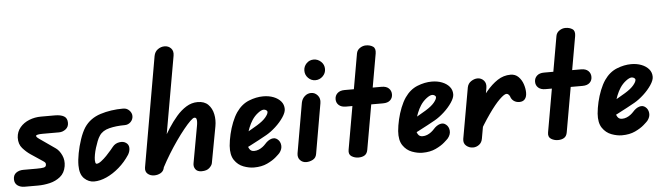

<svg xmlns="http://www.w3.org/2000/svg" viewBox="-60 -969 4060 1167"><g transform="rotate(-5 1970.0 -385.5)"><path d="M131 0H49Q23 0 5.5 -13Q-12 -26 -12 -51Q-12 -77 6 -90Q24 -103 50 -103H131Q161 -103 174.5 -106Q188 -109 189 -120Q191 -128 187.5 -133.5Q184 -139 176 -144L101 -194Q76 -211 54 -236Q32 -261 33 -301Q35 -337 57 -363Q79 -389 113 -402.5Q147 -416 185 -416H270Q305 -416 325 -404.5Q345 -393 345 -364Q345 -339 326.5 -325Q308 -311 286 -311H185Q166 -311 155.5 -308.5Q145 -306 145 -302Q145 -298 149 -293.5Q153 -289 163 -282L259 -215Q280 -200 294 -169.5Q308 -139 302 -103Q295 -62 267 -39.5Q239 -17 202.5 -8.5Q166 0 131 0Z M473 5Q439 5 412.5 -20.5Q386 -46 386 -101Q386 -133 394 -175Q402 -217 416 -258.5Q430 -300 448 -328Q483 -380 547 -400.5Q611 -421 687 -421Q709 -421 724 -405.5Q739 -390 739 -371Q739 -350 724 -335Q709 -320 687 -320Q635 -320 593 -309.5Q551 -299 532 -270Q523 -257 515.5 -238Q508 -219 501.5 -198Q495 -177 491.5 -157.5Q488 -138 488 -124Q488 -120 489.5 -110.5Q491 -101 498 -101Q509 -101 525.5 -113.5Q542 -126 558.5 -143Q575 -160 587.5 -175Q600 -190 604 -195Q620 -215 645.5 -219Q671 -223 687 -211Q703 -200 703.5 -179.5Q704 -159 692 -139Q664 -96 626.5 -63.5Q589 -31 549 -13Q509 5 473 5Z M840 0Q816 0 800 -14Q784 -28 788 -53L905 -723Q910 -749 929 -762.5Q948 -776 970 -776Q994 -776 1009.5 -759.5Q1025 -743 1020 -714L902 -44Q898 -21 880 -10.5Q862 0 840 0ZM1129 0Q1103 0 1091.5 -16Q1080 -32 1084 -53L1124 -274Q1127 -289 1127.5 -301.5Q1128 -314 1125 -321Q1122 -328 1113 -328Q1105 -328 1087.5 -311Q1070 -294 1046.5 -265Q1023 -236 997 -199Q971 -162 946.5 -122Q922 -82 902 -44L876 -145Q893 -170 914 -205.5Q935 -241 959 -278.5Q983 -316 1011 -348.5Q1039 -381 1071.5 -401Q1104 -421 1141 -421Q1182 -421 1205 -398Q1228 -375 1235.5 -339Q1243 -303 1236 -265L1195 -44Q1193 -31 1177 -15.5Q1161 0 1129 0Z M1448 5Q1418 5 1384.5 -7.5Q1351 -20 1329.5 -51.5Q1308 -83 1312 -139Q1315 -173 1323.5 -209.5Q1332 -246 1345.5 -280Q1359 -314 1376 -339Q1408 -385 1453 -403Q1498 -421 1541 -421Q1576 -421 1604 -410Q1632 -399 1648.5 -379.5Q1665 -360 1665 -333Q1665 -312 1645.5 -283Q1626 -254 1597 -227.5Q1568 -201 1540 -185Q1520 -174 1492.5 -159Q1465 -144 1432.5 -127.5Q1400 -111 1365 -95L1379 -187Q1390 -192 1410 -203Q1430 -214 1451.5 -227Q1473 -240 1489 -249Q1525 -271 1542 -291.5Q1559 -312 1559 -324Q1559 -331 1552 -335.5Q1545 -340 1537 -340Q1523 -340 1501.5 -323.5Q1480 -307 1465 -284Q1452 -264 1442 -239Q1432 -214 1426 -188Q1420 -162 1420 -140Q1420 -126 1429 -110.5Q1438 -95 1457 -95Q1472 -95 1485.5 -100.5Q1499 -106 1510 -114.5Q1521 -123 1528 -131Q1547 -153 1568.5 -159.5Q1590 -166 1606 -152Q1622 -139 1624.5 -115.5Q1627 -92 1609 -69Q1604 -63 1583.5 -45Q1563 -27 1529 -11Q1495 5 1448 5Z M1768 0Q1745 0 1730 -16Q1715 -32 1719 -58L1772 -362Q1777 -386 1794 -401Q1811 -416 1833 -416Q1856 -416 1872.5 -397Q1889 -378 1884 -349L1831 -44Q1827 -20 1807.5 -10Q1788 0 1768 0ZM1866 -491Q1841 -491 1822.5 -509.5Q1804 -528 1804 -554Q1804 -580 1822 -598.5Q1840 -617 1866 -617Q1891 -617 1910.5 -599Q1930 -581 1930 -554Q1930 -528 1911 -509.5Q1892 -491 1866 -491Z M2086 0Q2063 0 2044 -12Q2025 -24 2030 -52L2132 -632Q2136 -652 2153.5 -663.5Q2171 -675 2190 -675Q2215 -675 2232.5 -663.5Q2250 -652 2245 -621L2143 -42Q2139 -19 2124 -9.5Q2109 0 2086 0ZM1978 -365Q1978 -387 1993.5 -401.5Q2009 -416 2037 -416H2263Q2292 -416 2307 -401.5Q2322 -387 2322 -365Q2322 -343 2307 -329Q2292 -315 2263 -315H2037Q2009 -315 1993.5 -329Q1978 -343 1978 -365Z M2476 5Q2446 5 2412.5 -7.5Q2379 -20 2357.5 -51.5Q2336 -83 2340 -139Q2343 -173 2351.5 -209.5Q2360 -246 2373.5 -280Q2387 -314 2404 -339Q2436 -385 2481 -403Q2526 -421 2569 -421Q2604 -421 2632 -410Q2660 -399 2676.5 -379.5Q2693 -360 2693 -333Q2693 -312 2673.5 -283Q2654 -254 2625 -227.5Q2596 -201 2568 -185Q2548 -174 2520.5 -159Q2493 -144 2460.5 -127.5Q2428 -111 2393 -95L2407 -187Q2418 -192 2438 -203Q2458 -214 2479.5 -227Q2501 -240 2517 -249Q2553 -271 2570 -291.5Q2587 -312 2587 -324Q2587 -331 2580 -335.5Q2573 -340 2565 -340Q2551 -340 2529.5 -323.5Q2508 -307 2493 -284Q2480 -264 2470 -239Q2460 -214 2454 -188Q2448 -162 2448 -140Q2448 -126 2457 -110.5Q2466 -95 2485 -95Q2500 -95 2513.5 -100.5Q2527 -106 2538 -114.5Q2549 -123 2556 -131Q2575 -153 2596.5 -159.5Q2618 -166 2634 -152Q2650 -139 2652.5 -115.5Q2655 -92 2637 -69Q2632 -63 2611.5 -45Q2591 -27 2557 -11Q2523 5 2476 5Z M3090 -251Q3070 -251 3055.5 -261.5Q3041 -272 3036 -290Q3034 -295 3028.5 -301Q3023 -307 3015 -307Q3002 -307 2973 -279Q2944 -251 2904.5 -195Q2865 -139 2817 -55L2829 -239Q2865 -290 2899.5 -331.5Q2934 -373 2970.5 -397Q3007 -421 3050 -421Q3079 -421 3098 -402Q3117 -383 3126 -356Q3135 -329 3135 -304Q3135 -279 3123.5 -265Q3112 -251 3090 -251ZM2785 0Q2762 0 2744 -15Q2726 -30 2730 -57L2785 -367Q2790 -391 2809.5 -403.5Q2829 -416 2848 -416Q2871 -416 2886.5 -399Q2902 -382 2897 -353L2843 -49Q2839 -25 2822 -12.5Q2805 0 2785 0Z M3303 0Q3280 0 3261 -12Q3242 -24 3247 -52L3349 -632Q3353 -652 3370.5 -663.5Q3388 -675 3407 -675Q3432 -675 3449.5 -663.5Q3467 -652 3462 -621L3360 -42Q3356 -19 3341 -9.5Q3326 0 3303 0ZM3195 -365Q3195 -387 3210.5 -401.5Q3226 -416 3254 -416H3480Q3509 -416 3524 -401.5Q3539 -387 3539 -365Q3539 -343 3524 -329Q3509 -315 3480 -315H3254Q3226 -315 3210.5 -329Q3195 -343 3195 -365Z M3693 5Q3663 5 3629.5 -7.5Q3596 -20 3574.5 -51.5Q3553 -83 3557 -139Q3560 -173 3568.5 -209.5Q3577 -246 3590.5 -280Q3604 -314 3621 -339Q3653 -385 3698 -403Q3743 -421 3786 -421Q3821 -421 3849 -410Q3877 -399 3893.5 -379.5Q3910 -360 3910 -333Q3910 -312 3890.5 -283Q3871 -254 3842 -227.5Q3813 -201 3785 -185Q3765 -174 3737.5 -159Q3710 -144 3677.5 -127.5Q3645 -111 3610 -95L3624 -187Q3635 -192 3655 -203Q3675 -214 3696.5 -227Q3718 -240 3734 -249Q3770 -271 3787 -291.5Q3804 -312 3804 -324Q3804 -331 3797 -335.5Q3790 -340 3782 -340Q3768 -340 3746.5 -323.5Q3725 -307 3710 -284Q3697 -264 3687 -239Q3677 -214 3671 -188Q3665 -162 3665 -140Q3665 -126 3674 -110.5Q3683 -95 3702 -95Q3717 -95 3730.5 -100.5Q3744 -106 3755 -114.5Q3766 -123 3773 -131Q3792 -153 3813.5 -159.5Q3835 -166 3851 -152Q3867 -139 3869.5 -115.5Q3872 -92 3854 -69Q3849 -63 3828.5 -45Q3808 -27 3774 -11Q3740 5 3693 5Z"/></g></svg>

Font: Edu QLD Beginner
Style: Bold
Weight: 700
Designer: Tina and Corey Anderson
Foundry: Google for Education
Version: Version 1.003